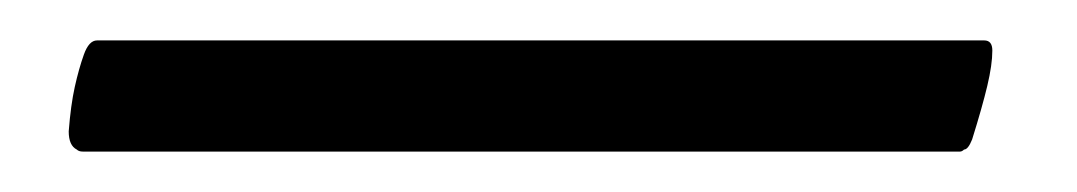

<svg xmlns="http://www.w3.org/2000/svg" viewBox="-20 -33 533 95"><path d="M14 32Q15 19 17 10Q19 1 21.5 -6Q24 -13 28 -13H467Q471 -13 471 -8Q471 -1 468.5 9.5Q466 20 461 36Q459 41 457 41Q456 42 455 42H21Q19 42 18 41Q14 39 14 32Z"/></svg>

Font: Vermiglione
Style: Regular
Weight: 400
Version: Version 1.000